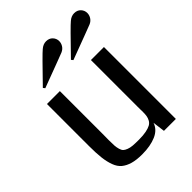

<svg xmlns="http://www.w3.org/2000/svg" viewBox="-220 -889 1012 1012"><g transform="rotate(-45 285.5 -383.0)"><path d="M73.2 0ZM498 0.5H409.2L400.4 -68.4Q387.7 -29.8 345 -11.2Q302.2 7.3 240.7 7.3Q198.7 7.3 169.9 -1Q141.1 -9.3 121.8 -25.1Q102.5 -41 92 -69.6Q81.5 -98.1 77.4 -133.5Q73.2 -168.9 73.2 -221.7V-535.6H169.4V-224.6Q169.4 -213.9 169.2 -195.6Q168.9 -177.2 168.9 -169.9Q168.9 -144 169.9 -129.4Q170.9 -114.7 175 -100.6Q179.2 -86.4 186 -79.8Q192.9 -73.2 206.5 -67.9Q220.2 -62.5 238 -61Q255.9 -59.6 283.7 -59.6Q314.9 -59.6 336.9 -64Q358.9 -68.4 371.6 -75.4Q384.3 -82.5 390.9 -94.7Q397.5 -106.9 399.4 -118.7Q401.4 -130.4 401.4 -147.9Q401.4 -153.8 401.1 -167Q400.9 -180.2 400.9 -187V-535.6H498ZM262.2 -755.9Q281.7 -772.9 303.2 -772.9Q326.2 -772.9 339.8 -758.5Q353.5 -744.1 353.5 -724.1Q353.5 -709 344.7 -694.8Q335.9 -680.7 318.8 -673.3Q313.5 -670.9 265.1 -652.8Q216.8 -634.8 171.4 -617.7L126 -600.6L117.7 -610.8Q243.2 -740.7 262.2 -755.9ZM471.7 -755.9Q491.2 -772.9 512.7 -772.9Q535.6 -772.9 549.3 -758.5Q563 -744.1 563 -724.1Q563 -709 554.2 -694.8Q545.4 -680.7 528.3 -673.3Q522.9 -670.9 474.6 -652.8Q426.3 -634.8 380.9 -617.7L335.4 -600.6L327.1 -610.8Q452.6 -740.7 471.7 -755.9Z"/></g></svg>

Font: Coda
Style: Regular
Weight: 400
Designer: vernon adams
Foundry: vernon adams
Version: Version 2.000; ttfautohint (v0.8) -r 50 -G 200 -x